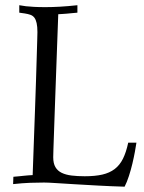

<svg xmlns="http://www.w3.org/2000/svg" viewBox="-20 -699 547 729"><path d="M104 -34.2Q106.4 -99.1 108.6 -162.6Q110.8 -226.1 113 -284.2Q115.2 -342.3 116.7 -392.6Q118.2 -442.9 119.4 -481.4Q120.6 -520 121.3 -544.9Q122.1 -569.8 122.1 -577.1Q122.1 -598.1 119.1 -611.3Q116.2 -624.5 110.4 -632.1Q104.5 -639.6 95.5 -642.8Q86.4 -646 74.2 -647.9L53.2 -650.9V-679.2Q64 -677.2 78.6 -675.3Q91.3 -673.8 109.6 -672.9Q127.9 -671.9 152.8 -671.9Q177.7 -671.9 207.8 -673.6Q237.8 -675.3 273.9 -679.2V-650.9Q261.2 -649.9 251.7 -648.9Q242.2 -647.9 233.9 -647.2Q225.6 -646.5 217.8 -646Q210 -645.5 201.2 -645Q198.7 -580.1 196.5 -516.4Q194.3 -452.6 192.1 -394.8Q189.9 -336.9 188.2 -286.4Q186.5 -235.8 185.1 -197.3Q183.6 -158.7 182.9 -133.8Q182.1 -108.9 182.1 -102.1Q182.1 -78.6 190.4 -64.5Q198.7 -50.3 214.4 -42.7Q230 -35.2 252 -32.5Q273.9 -29.8 301.8 -29.8Q340.8 -29.8 368.4 -36.1Q396 -42.5 415.3 -57.1Q434.6 -71.8 446.8 -96.2Q459 -120.6 466.8 -157.2H498Q496.1 -144 492.2 -122.8Q488.3 -101.6 482.7 -77.9Q477.1 -54.2 469.5 -30.8Q461.9 -7.3 453.1 9.8Q401.4 8.3 352.5 5.6Q303.7 2.9 262.9 0.5Q222.2 -2 191.9 -3.9Q161.6 -5.9 147 -5.9Q122.1 -5.9 94.2 -4.9Q66.4 -3.9 29.8 0L30.8 -27.8Q43.5 -28.8 53.2 -29.8Q63 -30.8 71.3 -31.7Q79.6 -32.7 87.4 -33.2Q95.2 -33.7 104 -34.2Z"/></svg>

Font: Simonetta
Style: Regular
Weight: 400
Version: Version 1.004